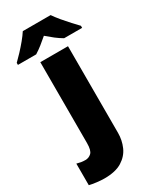

<svg xmlns="http://www.w3.org/2000/svg" viewBox="-307 -837 941 1147"><g transform="rotate(-30 163.5 -263.0)"><path d="M51.8 240.2Q28.8 240.2 -1.2 236.6Q-31.2 232.9 -50.8 228V79.1Q-35.2 83.5 -22 85.7Q-8.8 87.9 7.8 87.9Q31.2 87.9 48.6 71.5Q65.9 55.2 65.9 4.9V-553.2H256.8V44.9Q256.8 94.7 237.3 139.4Q217.8 184.1 172.9 212.2Q127.9 240.2 51.8 240.2ZM259.8 -766.1Q275.4 -743.2 298.3 -715.6Q321.3 -688 344.7 -662.6Q368.2 -637.2 384.8 -620.1V-606H260.7Q234.9 -621.1 211.9 -638.9Q189 -656.7 163.1 -679.2Q136.7 -656.7 115.5 -639.6Q94.2 -622.6 67.9 -606H-58.1V-620.1Q-39.1 -638.2 -15.4 -663.6Q8.3 -689 30.8 -716.1Q53.2 -743.2 67.9 -766.1Z"/></g></svg>

Font: Open Sans ExtraBold
Style: Regular
Weight: 800
Designer: Monotype Design Team
Foundry: Monotype Imaging Inc.
Version: Version 3.003; ttfautohint (v1.8.4)